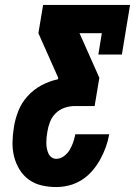

<svg xmlns="http://www.w3.org/2000/svg" viewBox="-20 -755 545 775"><path d="M207 0Q177 0 148.5 -6.5Q120 -13 97 -29.5Q74 -46 59 -70.5Q44 -95 37 -122.5Q30 -150 30.5 -180.5Q31 -211 36 -241Q41 -274 54 -307Q67 -340 91.5 -367Q116 -394 148 -411Q180 -428 214 -435L215 -441L135 -621L154 -735H505L472 -535H377L391 -621H301L381 -441L362 -327H282Q261 -327 240.5 -320Q220 -313 204.5 -297.5Q189 -282 181.5 -262Q174 -242 171 -222Q169 -211 168 -200Q167 -189 167 -178Q167 -167 169 -156.5Q171 -146 175 -136.5Q179 -127 187.5 -120.5Q196 -114 207 -114Q224 -114 238.5 -125Q253 -136 261.5 -150.5Q270 -165 275.5 -181Q281 -197 284 -213H421Q416 -186 407 -161Q398 -136 384.5 -111.5Q371 -87 352.5 -65.5Q334 -44 310.5 -29Q287 -14 260.5 -7Q234 0 207 0Z"/></svg>

Font: Iosevka Curly Slab HvObl
Style: Regular
Weight: 900
Italic angle: -9°
Monospace: yes
Designer: Belleve Invis
Foundry: Belleve Invis
Version: Version 11.1.0; ttfautohint (v1.8.3)